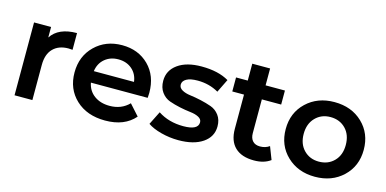

<svg xmlns="http://www.w3.org/2000/svg" viewBox="-65 -1004 2741 1362"><g transform="rotate(15 1305.0 -323.0)"><path d="M80 0V-535H205V-458Q259 -541 394 -541V-418Q372 -420 364 -420Q293 -420 252 -378.5Q211 -337 211 -258V0Z M746 7Q612 7 530.5 -69.5Q449 -146 449 -267Q449 -387 528 -464Q607 -541 727 -541Q846 -541 922.5 -465Q999 -389 999 -264Q999 -251 997 -227H580Q591 -169 636.5 -135.5Q682 -102 750 -102Q836 -102 892 -159L963 -80Q888 7 746 7ZM579 -311H874Q867 -368 827 -402.5Q787 -437 727 -437Q668 -437 627.5 -403Q587 -369 579 -311Z M1284 7Q1219 7 1156.5 -9.5Q1094 -26 1057 -52L1106 -150Q1185 -98 1292 -98Q1401 -98 1401 -155Q1401 -178 1376.5 -191Q1352 -204 1315.5 -208Q1279 -212 1236.5 -221Q1194 -230 1157.5 -243Q1121 -256 1096.5 -289.5Q1072 -323 1072 -373Q1072 -449 1136 -495Q1200 -541 1310 -541Q1433 -541 1511 -495L1463 -397Q1394 -437 1309 -437Q1255 -437 1227 -421Q1199 -405 1199 -379Q1199 -355 1223.5 -341Q1248 -327 1284.5 -322.5Q1321 -318 1363.5 -308.5Q1406 -299 1442.5 -286Q1479 -273 1503.5 -240.5Q1528 -208 1528 -159Q1528 -83 1462.5 -38Q1397 7 1284 7Z M1839 7Q1748 7 1699.5 -39.5Q1651 -86 1651 -175V-426H1565V-529H1651V-653H1782V-529H1924V-426H1782V-178Q1782 -141 1801 -120.5Q1820 -100 1855 -100Q1895 -100 1924 -121L1960 -28Q1913 7 1839 7Z M2286 7Q2162 7 2081 -70Q2000 -147 2000 -267Q2000 -387 2081 -464Q2162 -541 2286 -541Q2412 -541 2492.5 -464Q2573 -387 2573 -267Q2573 -147 2492 -70Q2411 7 2286 7ZM2286 -104Q2354 -104 2397.5 -148.5Q2441 -193 2441 -267Q2441 -342 2397.5 -386.5Q2354 -431 2286 -431Q2219 -431 2175.5 -386Q2132 -341 2132 -267Q2132 -193 2175.5 -148.5Q2219 -104 2286 -104Z"/></g></svg>

Font: Belfius21
Style: Bold
Weight: 700
Designer: Montserrat's base design by Julieta Ulanovsky, modified by Coast SPRL for Belfius Bank NV.
Foundry: Montserrat's base design by Julieta Ulanovsky, modified by Coast SPRL for Belfius Bank NV.
Version: Version 2.000;FEAKit 1.0